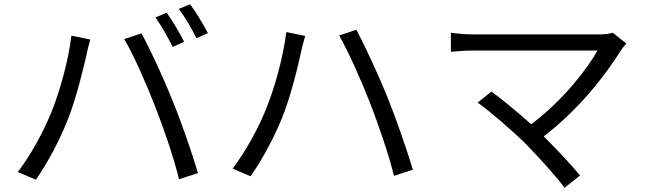

<svg xmlns="http://www.w3.org/2000/svg" viewBox="-20 -839 3040 904"><path d="M765 -779 712 -757C739 -719 773 -659 793 -618L847 -642C827 -683 790 -744 765 -779ZM875 -819 822 -797C851 -759 883 -703 905 -659L959 -683C940 -720 902 -783 875 -819ZM218 -301C183 -217 127 -112 64 -29L149 7C205 -73 259 -176 296 -268C338 -370 373 -518 387 -580C391 -602 399 -631 405 -653L316 -671C303 -556 261 -404 218 -301ZM710 -339C752 -232 798 -97 823 5L912 -24C886 -114 833 -267 792 -366C750 -472 686 -610 646 -682L565 -655C609 -581 670 -442 710 -339Z M1229 -317C1195 -234 1139 -129 1075 -45L1160 -9C1216 -90 1271 -192 1308 -284C1350 -387 1385 -535 1398 -597C1403 -618 1410 -647 1417 -670L1328 -688C1314 -573 1273 -421 1229 -317ZM1722 -355C1763 -249 1810 -113 1835 -11L1924 -40C1897 -130 1844 -284 1804 -382C1761 -488 1697 -626 1658 -699L1577 -672C1620 -597 1682 -458 1722 -355Z M2865 -685C2851 -680 2829 -677 2801 -677H2205C2170 -677 2131 -681 2103 -685V-595C2123 -597 2166 -601 2205 -601H2793C2743 -511 2628 -364 2481 -254C2413 -315 2331 -381 2294 -408L2229 -356C2282 -319 2398 -219 2458 -159C2521 -94 2601 -6 2638 45L2711 -13C2671 -62 2600 -137 2540 -197C2705 -323 2832 -486 2904 -603C2910 -612 2919 -623 2929 -634Z"/></svg>

Font: Noto Sans Mono CJK JP Regular
Style: Regular
Weight: 400
Designer: Ryoko NISHIZUKA (kana & ideographs); Paul D. Hunt (Latin, Greek & Cyrillic); Wenlong ZHANG (bopomofo); Sandoll Communica
Foundry: Adobe Systems Incorporated
Version: Version 1.004;PS 1.004;hotconv 1.0.82;makeotf.lib2.5.63406